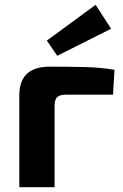

<svg xmlns="http://www.w3.org/2000/svg" viewBox="-20 -775 508 795"><path d="M187 -499Q254 -499 325 -497.5Q396 -496 454 -486L448 -383H253Q228 -383 217 -373Q206 -363 206 -338V0H60V-380Q60 -440 91.5 -469.5Q123 -499 187 -499ZM376 -755 440 -656 217 -544 174 -607Z"/></svg>

Font: Exo 2
Style: Bold
Weight: 700
Designer: Natanael Gama
Foundry: Natanael Gama
Version: Version 2.010